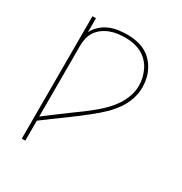

<svg xmlns="http://www.w3.org/2000/svg" viewBox="-173 -656 946 998"><g transform="rotate(30 300.0 -156.5)"><path d="M99 215V-520H120V-436Q132 -460 152.5 -479Q173 -498 198.5 -509Q224 -520 251 -524Q278 -528 306 -528Q332 -528 359 -523Q386 -518 410 -506Q434 -494 453 -474.5Q472 -455 484.5 -431.5Q497 -408 503 -381.5Q509 -355 509 -328Q509 -291 496.5 -255.5Q484 -220 462.5 -189.5Q441 -159 414 -133Q387 -107 358 -83.5Q329 -60 299.5 -37.5Q270 -15 239.5 7Q209 29 179 51Q149 73 120 95V215ZM120 70Q153 45 186.5 20Q220 -5 254 -30L255 -31Q282 -50 308 -69.5Q334 -89 359.5 -110Q385 -131 408 -154.5Q431 -178 449 -205Q467 -232 478 -263.5Q489 -295 489 -328Q489 -352 483 -376Q477 -400 466 -421.5Q455 -443 437.5 -460.5Q420 -478 398 -489Q376 -500 352 -504.5Q328 -509 303 -509Q281 -509 258.5 -506Q236 -503 214.5 -495Q193 -487 174.5 -473.5Q156 -460 143 -441Q130 -422 125 -400Q120 -378 120 -355Z"/></g></svg>

Font: Iosevka Aile Thin
Style: Regular
Weight: 100
Designer: Belleve Invis
Foundry: Belleve Invis
Version: Version 31.1.0; ttfautohint (v1.8.4)